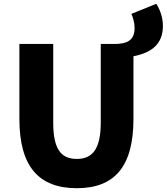

<svg xmlns="http://www.w3.org/2000/svg" viewBox="-20 -976 877 1010"><path d="M384 14C582 14 682 -99 682 -350V-680C779 -699 837 -745 837 -840C837 -887 819 -931 802 -956L671 -903C679 -886 688 -858 688 -828C688 -757 638 -747 594 -745H510V-331C510 -190 465 -140 384 -140C302 -140 260 -190 260 -331V-745H82V-350C82 -99 185 14 384 14Z"/></svg>

Font: ChiuKong Gothic MN Heavy
Style: Regular
Weight: 900
Designer: Ryoko NISHIZUKA 西塚涼子 (kana, bopomofo & ideographs); Paul D. Hunt (Latin, Greek & Cyrillic); Sandoll Communications 산돌커뮤니
Foundry: Adobe
Version: Version 1.300